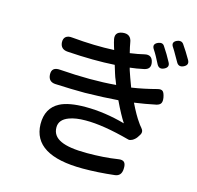

<svg xmlns="http://www.w3.org/2000/svg" viewBox="-123 -961 1169 1138"><g transform="rotate(15 462.0 -392.0)"><path d="M482 48Q176 48 172 -142Q171 -241 248 -281Q302 -309 405 -309Q523 -309 648 -274Q620 -316 581 -398Q493 -391 378 -389Q296 -389 194 -394Q153 -397 150 -439Q147 -488 202 -483Q395 -469 545 -482Q542 -491 535 -508Q530 -519 528 -525Q526 -532 521 -546Q510 -579 506 -595Q380 -587 216 -598Q172 -601 169 -643Q168 -667 182 -678Q196 -689 221 -686Q361 -673 480 -679Q478 -685 474 -698Q468 -717 466 -726Q466 -727 466 -728Q448 -784 503 -791Q554 -797 561 -745Q564 -725 574 -685Q625 -692 661 -701Q705 -711 714 -667Q723 -625 681 -616Q635 -606 596 -602Q599 -589 607 -567Q613 -551 615 -544L635 -490Q709 -501 788 -522Q811 -528 821 -518Q830 -509 835 -483Q839 -460 832.5 -448Q826 -436 806 -431Q739 -417 674 -408Q708 -338 735 -301Q741 -291 755 -275Q773 -255 759 -233L748 -216Q738 -202 722 -193Q708 -186 699 -188Q532 -233 425 -232Q365 -232 325 -217Q268 -196 268 -148Q268 -95 321 -71Q372 -47 481 -47Q587 -47 669 -60Q697 -65 708 -53Q719 -41 717 -12Q715 31 677 36Q574 48 482 48ZM749 -667Q742 -681 728 -707Q725 -713 718 -724.5Q711 -736 707 -742Q686 -772 720 -787Q747 -798 759 -778Q788 -735 810 -693Q826 -665 795 -650Q764 -635 749 -667ZM858 -708Q851 -722 835 -748Q832 -754 825 -765.5Q818 -777 814 -783Q792 -813 826 -828Q851 -838 865 -820Q891 -783 918 -736Q934 -708 904 -693Q873 -678 858 -708Z"/></g></svg>

Font: GenSenRounded TW M
Style: Regular
Weight: 500
Version: Version 1.501;PS 1;hotconv 16.6.51;makeotf.lib2.5.65220